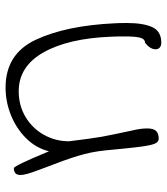

<svg xmlns="http://www.w3.org/2000/svg" viewBox="24 -608 585 672"><g transform="rotate(90 316.0 -271.5)"><path d="M61 -381Q60 -396 60 -424Q60 -481 74.5 -512.5Q89 -544 129 -544Q140 -544 146 -538.5Q152 -533 152 -524Q152 -505 129 -487Q116 -487 111.5 -470Q107 -453 107 -418Q107 -386 108 -367Q114 -218 163 -131.5Q212 -45 299 -45Q349 -45 389 -69Q429 -93 451.5 -133.5Q474 -174 474 -221Q464 -303 458 -336Q452 -369 436 -443Q429 -472 429 -494Q429 -517 438 -526Q447 -535 465 -535Q476 -535 482 -522Q488 -509 493 -471Q498 -433 506 -347Q511 -298 525.5 -251Q540 -204 564 -143Q566 -137 575 -113.5Q584 -90 588 -75Q592 -60 592 -51Q592 -28 568 -28Q560 -28 509 -151Q498 -106 464 -71.5Q430 -37 383 -18Q336 1 286 1Q168 1 118.5 -105Q69 -211 61 -381Z"/></g></svg>

Font: Indie Flower
Style: Regular
Weight: 400
Designer: Kimberly Geswein
Foundry: Kimberly Geswein
Version: Version 2.000